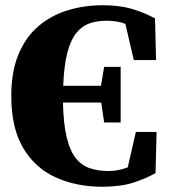

<svg xmlns="http://www.w3.org/2000/svg" viewBox="-20 -692 645 732"><path d="M370 20Q272 20 193 -15.5Q114 -51 68.5 -127.5Q23 -204 23 -326Q23 -420 51 -486Q79 -552 127.5 -593Q176 -634 239 -653Q302 -672 371 -672Q435 -672 481.5 -658.5Q528 -645 571 -622L575 -463H490L458 -601Q427 -613 387 -613Q352 -613 323 -603.5Q294 -594 272 -567.5Q250 -541 237 -492Q224 -443 221 -365H365L377 -437H440V-225H377L366 -301H220Q222 -217 235 -165.5Q248 -114 270.5 -87Q293 -60 324.5 -50Q356 -40 394 -40Q430 -40 467 -54L498 -189H577L573 -32Q536 -11 487.5 4.5Q439 20 370 20Z"/></svg>

Font: Source Serif Pro Black
Style: Regular
Weight: 900
Designer: Frank Grießhammer
Foundry: Adobe Systems Incorporated
Version: Version 3.001;hotconv 1.0.111;makeotfexe 2.5.65597